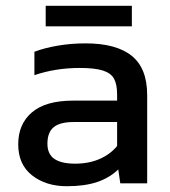

<svg xmlns="http://www.w3.org/2000/svg" viewBox="-20 -634 587 664"><path d="M138 -614H436V-543H138ZM43 -135Q43 -205 90.5 -245.5Q138 -286 233 -286H385V-307Q385 -342 374.5 -361.5Q364 -381 336 -390Q308 -399 256 -399Q172 -399 99 -374V-455Q133 -468 179 -476Q225 -484 276 -484Q382 -484 435.5 -441Q489 -398 489 -305V0H396L389 -48Q359 -19 316 -4.5Q273 10 211 10Q139 10 91 -27.5Q43 -65 43 -135ZM385 -129V-212H235Q187 -212 165.5 -194Q144 -176 144 -137Q144 -101 168 -84.5Q192 -68 240 -68Q287 -68 324 -84Q361 -100 385 -129Z"/></svg>

Font: Kanit
Style: Regular
Weight: 400
Designer: Katatrad Team
Foundry: Cadson Demak
Version: Version 1.001